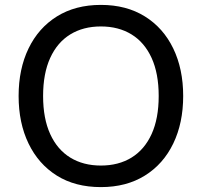

<svg xmlns="http://www.w3.org/2000/svg" viewBox="-20 -752 824 784"><path d="M56 -360Q56 -470 96.5 -554Q137 -638 212.5 -685Q288 -732 392 -732Q496 -732 571.5 -685Q647 -638 687.5 -554Q728 -470 728 -360Q728 -250 687.5 -166Q647 -82 571.5 -35Q496 12 392 12Q287 12 212 -35Q137 -82 96.5 -166Q56 -250 56 -360ZM156 -360Q156 -268 185 -204.5Q214 -141 267 -108.5Q320 -76 392 -76Q464 -76 517 -108.5Q570 -141 599 -204.5Q628 -268 628 -360Q628 -452 599 -515.5Q570 -579 517 -611.5Q464 -644 392 -644Q320 -644 267 -611.5Q214 -579 185 -515.5Q156 -452 156 -360Z"/></svg>

Font: Kufam
Style: Regular
Weight: 400
Designer: Wael Morcos, Artur Schmal
Foundry: Original Type
Version: Version 1.301; ttfautohint (v1.8.3)